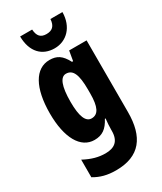

<svg xmlns="http://www.w3.org/2000/svg" viewBox="-247 -864 1006 1191"><g transform="rotate(-30 255.5 -268.5)"><path d="M416 -777H330C327 -727 303 -708 263 -708C222 -708 202 -729 199 -777H113C114 -665 175 -606 263 -606C349 -606 415 -672 416 -777ZM197 -560C95 -560 34 -453 34 -271C34 -96 94 10 193 10C249 10 283 -15 313 -72H318C315 -49 313 -16 313 6V14C313 89 273 116 210 116C162 116 115 104 59 74V200C104 227 152 240 214 240C385 240 458 141 458 -37V-550H333L321 -480H313C282 -540 249 -560 197 -560ZM243 -435C292 -435 313 -390 313 -282V-254C313 -159 292 -115 244 -115C202 -115 181 -165 181 -269C181 -381 203 -435 243 -435Z"/></g></svg>

Font: Noto Sans Devanagari ExtraCondensed ExtraBold
Style: Regular
Weight: 800
Width: 2
Designer: Jelle Bosma - Monotype Design Team
Foundry: Monotype Imaging Inc.
Version: Version 2.004